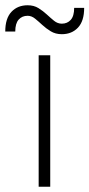

<svg xmlns="http://www.w3.org/2000/svg" viewBox="-41 -710 340 730"><path d="M106 -500H150V0H106ZM194 -580Q170 -580 152 -591Q134 -602 120 -615Q106 -628 92.5 -639Q79 -650 64 -650Q43 -650 30 -635.5Q17 -621 17 -590H-21Q-21 -640 2.5 -665Q26 -690 64 -690Q88 -690 105.5 -679Q123 -668 137 -655Q151 -642 164.5 -631Q178 -620 194 -620Q215 -620 228 -634.5Q241 -649 241 -680H279Q279 -630 255.5 -605Q232 -580 194 -580Z"/></svg>

Font: PT Root UI Web Light
Style: Regular
Weight: 300
Designer: Vitaly Kuzmin
Foundry: ParaType Ltd.
Version: Version 1.000W